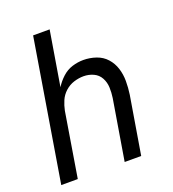

<svg xmlns="http://www.w3.org/2000/svg" viewBox="-134 -837 844 939"><g transform="rotate(-20 288.0 -367.5)"><path d="M24 0H110L165 -336Q170 -361 180.5 -385.5Q191 -410 211.5 -428.5Q232 -447 257.5 -455Q283 -463 308 -463Q335 -463 359 -452Q383 -441 395.5 -418Q408 -395 409 -368Q410 -341 406 -314L354 0H440L490 -301Q495 -336 495 -370.5Q495 -405 485 -436.5Q475 -468 453.5 -492Q432 -516 400 -527Q368 -538 334 -538Q305 -538 276 -529Q247 -520 223.5 -498.5Q200 -477 184 -451L231 -735H145Z"/></g></svg>

Font: Iosevka Sparkle
Style: Italic
Weight: 400
Italic angle: -9°
Designer: Belleve Invis
Foundry: Belleve Invis
Version: Version 4.5.0; ttfautohint (v1.8.3)